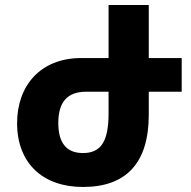

<svg xmlns="http://www.w3.org/2000/svg" viewBox="-20 -734 761 764"><path d="M323 -369H412V-283C412 -170 381 -125 310 -125C245 -125 212 -165 212 -244C212 -325 245 -369 323 -369ZM310 10C483 10 572 -86 572 -278V-369H703V-503H572V-714H412V-503H303C140 -503 48 -392 48 -244C48 -85 150 10 310 10Z"/></svg>

Font: Noto Sans Armenian SemiCondensed Extra
Style: Regular
Weight: 800
Width: 4
Designer: Monotype Design Team
Foundry: Monotype Imaging Inc.
Version: Version 1.901